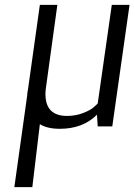

<svg xmlns="http://www.w3.org/2000/svg" viewBox="-20 -520 557 790"><path d="M442 0H382L379 -48Q321 10 226 10Q175 10 144 -9Q118 212 113 250H39L92 -128Q92 -139 95 -151L144 -500H216L170 -166Q167 -148 167 -133Q167 -43 256 -43Q292 -43 323.5 -55.5Q355 -68 368 -81L382 -94L440 -500H513Z"/></svg>

Font: Arsenal
Style: Italic
Weight: 400
Italic angle: -9.10001°
Designer: Andrij Shevchenko
Foundry: Stairsfor
Version: Version 2.001;PS 002.001;hotconv 1.0.88;makeotf.lib2.5.64775